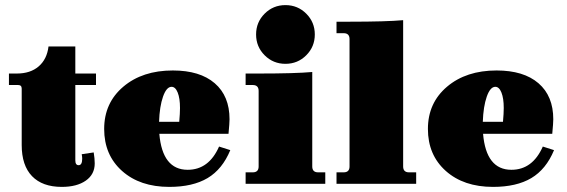

<svg xmlns="http://www.w3.org/2000/svg" viewBox="-20 -720 2220 752"><path d="M222 12Q146 12 105.5 -30Q65 -72 65 -152V-373Q65 -387 51 -387H15V-432H46Q99 -432 131.5 -460Q164 -488 170 -538H275V-432H356V-387H275V-92Q275 -73 288 -73Q302 -73 302 -99Q302 -106 300 -116L347 -123Q351 -99 351 -80Q351 -37 316 -12.5Q281 12 222 12Z M643 12Q528 12 458 -50.5Q388 -113 388 -215Q388 -317 463 -380.5Q538 -444 657 -444Q763 -444 821 -394Q879 -344 879 -253Q879 -238 875 -196H604Q616 -55 715 -55Q798 -55 838 -146L882 -132Q851 -57 793 -22.5Q735 12 643 12ZM652 -380Q632 -380 618.5 -341.5Q605 -303 603 -243H682Q685 -276 685 -297Q685 -335 676 -357.5Q667 -380 652 -380Z M1179.5 -503.5Q1146 -470 1098 -470Q1050 -470 1016.5 -503.5Q983 -537 983 -585Q983 -633 1016.5 -666.5Q1050 -700 1098 -700Q1146 -700 1179.5 -666.5Q1213 -633 1213 -585Q1213 -537 1179.5 -503.5ZM942 0V-45H970Q993 -45 993 -68V-364Q993 -387 970 -387H942V-432H994Q1137 -432 1203 -438V-68Q1203 -45 1226 -45H1254V0Z M1298 0V-45H1326Q1349 -45 1349 -68V-567Q1349 -590 1326 -590H1298V-635H1350Q1493 -635 1559 -641V-68Q1559 -45 1582 -45H1610V0Z M1911 12Q1796 12 1726 -50.5Q1656 -113 1656 -215Q1656 -317 1731 -380.5Q1806 -444 1925 -444Q2031 -444 2089 -394Q2147 -344 2147 -253Q2147 -238 2143 -196H1872Q1884 -55 1983 -55Q2066 -55 2106 -146L2150 -132Q2119 -57 2061 -22.5Q2003 12 1911 12ZM1920 -380Q1900 -380 1886.5 -341.5Q1873 -303 1871 -243H1950Q1953 -276 1953 -297Q1953 -335 1944 -357.5Q1935 -380 1920 -380Z"/></svg>

Font: Arapey Black
Style: Regular
Weight: 900
Designer: Eduardo Rodriguez Tunni
Foundry: Eduardo Rodriguez Tunni
Version: Version 4.000